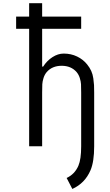

<svg xmlns="http://www.w3.org/2000/svg" viewBox="-20 -937 707 1230"><path d="M388 -593.8Q434.9 -593.8 474 -574.9Q513 -556 538.4 -524.1Q554.7 -503.9 564.5 -482.4Q574.2 -460.9 577.8 -434.9Q581.4 -408.9 582.4 -391.9Q583.3 -375 583.3 -344.4V0Q583.3 99 559.9 153.6Q524.1 237 443.4 273.4L406.9 203.1Q459 179 482.4 124.3Q500 83.3 500 0V-344.4Q500 -380.2 499 -397.8Q498 -415.4 491.2 -437.2Q484.4 -459 470.7 -475.3Q435.5 -515.6 375 -515.6Q314.5 -515.6 279.3 -475.3Q265.6 -459 258.8 -437.2Q252 -415.4 251 -397.8Q250 -380.2 250 -344.4V0H166.7V-752.6H83.3V-830.7H166.7V-916.7H250V-830.7H500V-752.6H250V-510.4H256.5Q280.6 -548.2 316.1 -571Q351.6 -593.8 388 -593.8Z"/></svg>

Font: Monoid
Style: Regular
Weight: 400
Width: 4
Monospace: yes
Designer: Andreas Larsen (@larsenwork)
Version: Version 0.61